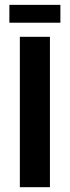

<svg xmlns="http://www.w3.org/2000/svg" viewBox="-20 -778 290 798"><path d="M62.5 0V-625H187.5V0ZM19 -683.6V-757.8H231V-683.6Z"/></svg>

Font: Oswald-Regular
Style: Regular
Weight: 400
Designer: vernon adams
Foundry: vernon adams
Version: Version 2.002; ttfautohint (v0.92.18-e454-dirty) -l 8 -r 50 